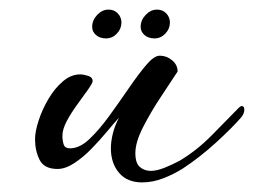

<svg xmlns="http://www.w3.org/2000/svg" viewBox="-20 -365 529 400"><path d="M276 15Q245 15 228 -5Q211 -25 211 -56Q211 -70 215 -86.5Q219 -103 228 -120Q218 -109 203 -91Q188 -73 170.5 -55Q153 -37 134.5 -25Q116 -13 100 -13Q72 -13 62.5 -32Q53 -51 53 -75Q53 -91 60.5 -114Q68 -137 81 -159Q94 -181 111 -195.5Q128 -210 147 -210Q154 -210 163.5 -207Q173 -204 173 -196Q173 -192 163.5 -178.5Q154 -165 141.5 -148Q129 -131 119.5 -113.5Q110 -96 110 -82Q110 -73 112.5 -64.5Q115 -56 126 -56Q146 -56 166.5 -75.5Q187 -95 208 -124Q229 -153 248.5 -181.5Q268 -210 284.5 -229.5Q301 -249 313 -249Q327 -249 338.5 -239.5Q350 -230 350 -216Q337 -196 316 -164.5Q295 -133 278.5 -101Q262 -69 262 -46Q262 -25 271.5 -17Q281 -9 294 -9Q307 -9 324 -16Q341 -23 354 -30Q391 -52 423 -85Q455 -118 478 -141Q481 -144 484 -144Q489 -144 489 -136Q489 -129 483 -121Q463 -98 429.5 -67.5Q396 -37 361 -14Q342 -2 320 6.5Q298 15 276 15ZM302 -285Q289 -285 281 -292Q273 -299 273 -309Q273 -323 283.5 -334Q294 -345 307 -345Q319 -345 326.5 -337Q334 -329 334 -318Q334 -305 324.5 -295Q315 -285 302 -285ZM201 -285Q188 -285 180 -292Q172 -299 172 -309Q172 -323 182.5 -334Q193 -345 206 -345Q218 -345 225.5 -337Q233 -329 233 -318Q233 -305 223.5 -295Q214 -285 201 -285Z"/></svg>

Font: Corinthia
Style: Bold
Weight: 700
Designer: Robert E. Leuschke
Foundry: Robert E. Leuschke
Version: Version 1.013; ttfautohint (v1.8.3)